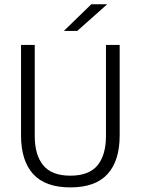

<svg xmlns="http://www.w3.org/2000/svg" viewBox="-20 -844 642 876"><path d="M301 11Q186.5 11 131.2 -50Q76 -111 76 -225.5V-639H138.5V-224Q138.5 -136.5 177.5 -89.5Q216.5 -42.5 301 -42.5Q386 -42.5 424.8 -89.5Q463.5 -136.5 463.5 -224V-639H526V-225.5Q526 -111 470.8 -50Q415.5 11 301 11ZM272.5 -704 396.5 -824.5H468V-823.5L332.5 -703H272.5Z"/></svg>

Font: Anek Malayalam Light
Style: Regular
Weight: 300
Version: Version 1.003